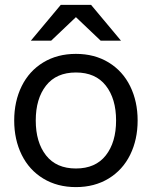

<svg xmlns="http://www.w3.org/2000/svg" viewBox="-20 -752 620 784"><path d="M38 -260Q38 -338 68.5 -400Q99 -462 156.5 -497Q214 -532 290 -532Q366 -532 423.5 -497Q481 -462 511.5 -400Q542 -338 542 -260Q542 -182 511.5 -120Q481 -58 423.5 -23Q366 12 290 12Q214 12 156.5 -23Q99 -58 68.5 -120Q38 -182 38 -260ZM290 -64Q370 -64 412 -117.5Q454 -171 454 -260Q454 -349 412 -402.5Q370 -456 290 -456Q210 -456 168 -402.5Q126 -349 126 -260Q126 -171 168 -117.5Q210 -64 290 -64ZM474 -586H391L290 -682L189 -586H106L228 -732H352Z"/></svg>

Font: Aspekta 400
Style: Regular
Weight: 400
Designer: Ivo Dolenc
Version: Version 2.000